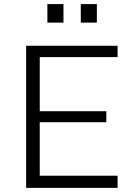

<svg xmlns="http://www.w3.org/2000/svg" viewBox="-20 -912 644 932"><path d="M106.9 0V-689.9H550.8V-634.8H172.9V-372.1H496.1V-318.8H172.9V-59.1H550.8V0ZM210 -802.2V-892.1H288.1V-802.2ZM372.1 -802.2V-892.1H450.2V-802.2Z"/></svg>

Font: Acari Sans Light
Style: Regular
Weight: 300
Designer: Alfredo Marco Pradil and Stefan Peev
Foundry: Hanken Design Co.
Version: Version 1.045;January 11, 2019;FontCreator 11.5.0.2425 64-bi